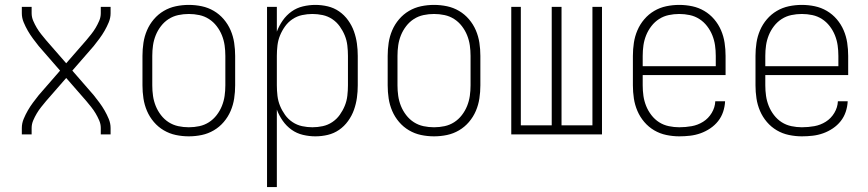

<svg xmlns="http://www.w3.org/2000/svg" viewBox="-20 -548 3540 783"><path d="M69 0V-26Q69 -45 76.5 -63Q84 -81 93.5 -97.5Q103 -114 114.5 -129.5Q126 -145 138 -160L225 -260L138 -360Q126 -375 114.5 -390.5Q103 -406 93.5 -422.5Q84 -439 76.5 -457Q69 -475 69 -494V-520H109V-494Q109 -478 115.5 -463Q122 -448 130 -434.5Q138 -421 148 -408.5Q158 -396 168 -384L250 -290L332 -384Q342 -396 352 -408.5Q362 -421 370 -434.5Q378 -448 384.5 -463Q391 -478 391 -494V-520H431V-494Q431 -475 423.5 -457Q416 -439 406.5 -422.5Q397 -406 385.5 -390.5Q374 -375 362 -360L275 -260L362 -160Q374 -145 385.5 -129.5Q397 -114 406.5 -97.5Q416 -81 423.5 -63Q431 -45 431 -26V0H391V-26Q391 -42 384.5 -57Q378 -72 370 -85.5Q362 -99 352 -111.5Q342 -124 332 -136L250 -230L168 -136Q158 -124 148 -111.5Q138 -99 130 -85.5Q122 -72 115.5 -57Q109 -42 109 -26V0Z M750 8Q723 8 697 2.5Q671 -3 648 -16.5Q625 -30 607.5 -50.5Q590 -71 579.5 -95.5Q569 -120 565 -146.5Q561 -173 561 -200V-320Q561 -347 565 -373.5Q569 -400 579.5 -424.5Q590 -449 607.5 -469.5Q625 -490 648 -503.5Q671 -517 697 -522.5Q723 -528 750 -528Q777 -528 803 -522.5Q829 -517 852 -503.5Q875 -490 892.5 -469.5Q910 -449 920.5 -424.5Q931 -400 935 -373.5Q939 -347 939 -320V-200Q939 -173 935 -146.5Q931 -120 920.5 -95.5Q910 -71 892.5 -50.5Q875 -30 852 -16.5Q829 -3 803 2.5Q777 8 750 8ZM750 -29Q772 -29 793 -33.5Q814 -38 832 -49.5Q850 -61 863.5 -78.5Q877 -96 885 -116Q893 -136 896 -157Q899 -178 899 -200V-320Q899 -342 896 -363Q893 -384 885 -404Q877 -424 863.5 -441.5Q850 -459 832 -470.5Q814 -482 793 -486.5Q772 -491 750 -491Q728 -491 707 -486.5Q686 -482 668 -470.5Q650 -459 636.5 -441.5Q623 -424 615 -404Q607 -384 604 -363Q601 -342 601 -320V-200Q601 -178 604 -157Q607 -136 615 -116Q623 -96 636.5 -78.5Q650 -61 668 -49.5Q686 -38 707 -33.5Q728 -29 750 -29Z M1069 215V-520H1109V-419Q1118 -443 1133 -464.5Q1148 -486 1169 -501Q1190 -516 1215.5 -522Q1241 -528 1266 -528Q1292 -528 1317 -522Q1342 -516 1363 -501.5Q1384 -487 1399.5 -465.5Q1415 -444 1423.5 -420Q1432 -396 1435.5 -371Q1439 -346 1439 -320V-200Q1439 -174 1435.5 -149Q1432 -124 1423.5 -100Q1415 -76 1399.5 -54.5Q1384 -33 1363 -18.5Q1342 -4 1317 2Q1292 8 1266 8Q1241 8 1215.5 2Q1190 -4 1169 -19Q1148 -34 1133 -55.5Q1118 -77 1109 -101V215ZM1254 -29Q1275 -29 1296 -33.5Q1317 -38 1335 -50Q1353 -62 1365.5 -79.5Q1378 -97 1386 -116.5Q1394 -136 1396.5 -157.5Q1399 -179 1399 -200V-320Q1399 -341 1396.5 -362.5Q1394 -384 1386 -403.5Q1378 -423 1365.5 -440.5Q1353 -458 1335 -470Q1317 -482 1296 -486.5Q1275 -491 1254 -491Q1233 -491 1212 -486.5Q1191 -482 1173 -470Q1155 -458 1142.5 -440.5Q1130 -423 1122 -403.5Q1114 -384 1111.5 -362.5Q1109 -341 1109 -320V-200Q1109 -179 1111.5 -157.5Q1114 -136 1122 -116.5Q1130 -97 1142.5 -79.5Q1155 -62 1173 -50Q1191 -38 1212 -33.5Q1233 -29 1254 -29Z M1750 8Q1723 8 1697 2.5Q1671 -3 1648 -16.5Q1625 -30 1607.5 -50.5Q1590 -71 1579.5 -95.5Q1569 -120 1565 -146.5Q1561 -173 1561 -200V-320Q1561 -347 1565 -373.5Q1569 -400 1579.5 -424.5Q1590 -449 1607.5 -469.5Q1625 -490 1648 -503.5Q1671 -517 1697 -522.5Q1723 -528 1750 -528Q1777 -528 1803 -522.5Q1829 -517 1852 -503.5Q1875 -490 1892.5 -469.5Q1910 -449 1920.5 -424.5Q1931 -400 1935 -373.5Q1939 -347 1939 -320V-200Q1939 -173 1935 -146.5Q1931 -120 1920.5 -95.5Q1910 -71 1892.5 -50.5Q1875 -30 1852 -16.5Q1829 -3 1803 2.5Q1777 8 1750 8ZM1750 -29Q1772 -29 1793 -33.5Q1814 -38 1832 -49.5Q1850 -61 1863.5 -78.5Q1877 -96 1885 -116Q1893 -136 1896 -157Q1899 -178 1899 -200V-320Q1899 -342 1896 -363Q1893 -384 1885 -404Q1877 -424 1863.5 -441.5Q1850 -459 1832 -470.5Q1814 -482 1793 -486.5Q1772 -491 1750 -491Q1728 -491 1707 -486.5Q1686 -482 1668 -470.5Q1650 -459 1636.5 -441.5Q1623 -424 1615 -404Q1607 -384 1604 -363Q1601 -342 1601 -320V-200Q1601 -178 1604 -157Q1607 -136 1615 -116Q1623 -96 1636.5 -78.5Q1650 -61 1668 -49.5Q1686 -38 1707 -33.5Q1728 -29 1750 -29Z M2065 0V-520H2104V-37H2230V-520H2270V-37H2396V-520H2435V0Z M2750 8Q2724 8 2697.5 2.5Q2671 -3 2648 -16.5Q2625 -30 2607.5 -50.5Q2590 -71 2579.5 -95.5Q2569 -120 2565 -146.5Q2561 -173 2561 -200V-320Q2561 -347 2565 -373.5Q2569 -400 2579.5 -424.5Q2590 -449 2607.5 -469.5Q2625 -490 2648 -503.5Q2671 -517 2697 -522.5Q2723 -528 2750 -528Q2777 -528 2803 -522.5Q2829 -517 2852 -503.5Q2875 -490 2892.5 -469.5Q2910 -449 2920.5 -424.5Q2931 -400 2935 -373.5Q2939 -347 2939 -320V-242H2601V-200Q2601 -178 2604 -157Q2607 -136 2615 -116Q2623 -96 2636.5 -78.5Q2650 -61 2668 -49.5Q2686 -38 2707.5 -33.5Q2729 -29 2750 -29Q2776 -29 2801 -33.5Q2826 -38 2847.5 -51.5Q2869 -65 2882.5 -87.5Q2896 -110 2897 -135H2937Q2936 -113 2929 -92Q2922 -71 2908.5 -54Q2895 -37 2876.5 -24.5Q2858 -12 2837 -4.5Q2816 3 2794 5.5Q2772 8 2750 8ZM2601 -278H2899V-320Q2899 -342 2896 -363Q2893 -384 2885 -404Q2877 -424 2863.5 -441.5Q2850 -459 2832 -470.5Q2814 -482 2793 -486.5Q2772 -491 2750 -491Q2728 -491 2707 -486.5Q2686 -482 2668 -470.5Q2650 -459 2636.5 -441.5Q2623 -424 2615 -404Q2607 -384 2604 -363Q2601 -342 2601 -320Z M3250 8Q3224 8 3197.5 2.5Q3171 -3 3148 -16.5Q3125 -30 3107.5 -50.5Q3090 -71 3079.5 -95.5Q3069 -120 3065 -146.5Q3061 -173 3061 -200V-320Q3061 -347 3065 -373.5Q3069 -400 3079.5 -424.5Q3090 -449 3107.5 -469.5Q3125 -490 3148 -503.5Q3171 -517 3197 -522.5Q3223 -528 3250 -528Q3277 -528 3303 -522.5Q3329 -517 3352 -503.5Q3375 -490 3392.5 -469.5Q3410 -449 3420.5 -424.5Q3431 -400 3435 -373.5Q3439 -347 3439 -320V-242H3101V-200Q3101 -178 3104 -157Q3107 -136 3115 -116Q3123 -96 3136.5 -78.5Q3150 -61 3168 -49.5Q3186 -38 3207.5 -33.5Q3229 -29 3250 -29Q3276 -29 3301 -33.5Q3326 -38 3347.5 -51.5Q3369 -65 3382.5 -87.5Q3396 -110 3397 -135H3437Q3436 -113 3429 -92Q3422 -71 3408.5 -54Q3395 -37 3376.5 -24.5Q3358 -12 3337 -4.5Q3316 3 3294 5.5Q3272 8 3250 8ZM3101 -278H3399V-320Q3399 -342 3396 -363Q3393 -384 3385 -404Q3377 -424 3363.5 -441.5Q3350 -459 3332 -470.5Q3314 -482 3293 -486.5Q3272 -491 3250 -491Q3228 -491 3207 -486.5Q3186 -482 3168 -470.5Q3150 -459 3136.5 -441.5Q3123 -424 3115 -404Q3107 -384 3104 -363Q3101 -342 3101 -320Z"/></svg>

Font: Iosevka Term Curly Extralight
Style: Regular
Weight: 200
Designer: Belleve Invis
Foundry: Belleve Invis
Version: Version 32.3.0